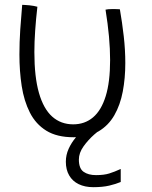

<svg xmlns="http://www.w3.org/2000/svg" viewBox="-20 -547 629 796"><path d="M480.5 153.5V207.5Q460.5 216 433 222.5Q405.5 229 366.5 229Q332 229 306.2 216.5Q280.5 204 266.8 180.2Q253 156.5 253 123.5Q253 95.5 264.5 70Q276 44.5 294.8 22.2Q313.5 0 335.8 -18Q358 -36 379 -47.5L416 -24.5Q396.5 -12 371 10.5Q345.5 33 326.2 60Q307 87 307 114.5Q307 151.5 326.5 165.2Q346 179 378 179Q411 179 432.8 172.2Q454.5 165.5 480.5 153.5ZM417.5 -507Q421.5 -508 429.8 -508.8Q438 -509.5 447 -509.5Q454.5 -509.5 463.5 -509.2Q472.5 -509 477 -508.5Q486.5 -454 493 -397.2Q499.5 -340.5 499.5 -285.5Q499.5 -223 489 -167.5Q478.5 -112 454 -69.2Q429.5 -26.5 388.2 -2.2Q347 22 285 22Q216 22 172 -5.2Q128 -32.5 103.8 -80.5Q79.5 -128.5 70 -190.2Q60.5 -252 60.5 -321Q60.5 -372.5 64 -425Q67.5 -477.5 72 -527Q77.5 -527 86.2 -526.2Q95 -525.5 102 -525Q111 -524 119.8 -522.5Q128.5 -521 135 -519Q129 -467 125.8 -420Q122.5 -373 122.5 -331Q122.5 -228 141.5 -161.8Q160.5 -95.5 196.5 -63.5Q232.5 -31.5 283.5 -31.5Q331.5 -31.5 365.8 -60.5Q400 -89.5 418.2 -148.2Q436.5 -207 436.5 -298Q436.5 -343.5 431.8 -396Q427 -448.5 417.5 -507Z"/></svg>

Font: Grandstander Thin ExtraLight
Style: Regular
Weight: 250
Version: Version 1.200